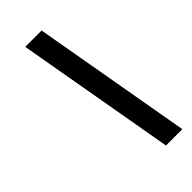

<svg xmlns="http://www.w3.org/2000/svg" viewBox="-263 -826 955 955"><g transform="rotate(-45 214.0 -349.0)"><path d="M138 -770H253L401 72H286Z"/></g></svg>

Font: Exo
Style: Demi Bold Italic
Weight: 600
Designer: Natanael Gama
Version: Version 1